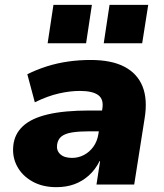

<svg xmlns="http://www.w3.org/2000/svg" viewBox="-20 -763 677 794"><path d="M213 11Q156 11 114 -12.5Q72 -36 51 -75Q30 -114 35 -161Q40 -209 75 -241.5Q110 -274 178 -290Q246 -306 350 -306H422L409 -220H351Q308 -220 279 -215.5Q250 -211 234.5 -199Q219 -187 216 -164Q213 -140 229.5 -125Q246 -110 278 -110Q304 -110 327 -122Q350 -134 366 -156Q382 -178 387 -209L403 -312Q410 -352 386.5 -369.5Q363 -387 310 -387Q270 -387 223.5 -376.5Q177 -366 124 -340L93 -456Q131 -475 173.5 -488.5Q216 -502 261.5 -508.5Q307 -515 355 -515Q441 -515 494.5 -487Q548 -459 569.5 -405.5Q591 -352 578 -273L535 0H379L394 -97H392Q374 -61 347 -37Q320 -13 287 -1Q254 11 213 11ZM409 -584 433 -743H593L568 -584ZM177 -584 201 -743H360L336 -584Z"/></svg>

Font: Nunito Sans 8pt Black
Style: Italic
Weight: 900
Italic angle: -9°
Version: Version 3.101;gftools[0.9.27]